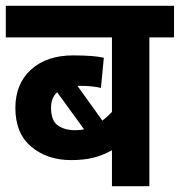

<svg xmlns="http://www.w3.org/2000/svg" viewBox="-20 -642 620 662"><path d="M580 -513H495V0H366V-124Q336 -107 303 -98.5Q270 -90 225 -90Q143 -90 88 -136Q33 -182 33 -270Q33 -353 87 -402Q141 -451 232 -451Q302 -451 338 -443L328 -339Q297 -346 257 -346Q252 -346 247 -346L333 -226Q349 -238 366 -256V-513H0V-622H580ZM156 -270Q156 -226 179.5 -209.5Q203 -193 239 -193Q255 -193 270 -196L177 -324Q156 -305 156 -270Z"/></svg>

Font: Noto Sans SemiCondensed
Style: Bold
Weight: 700
Width: 4
Designer: Monotype Design Team
Foundry: Monotype Imaging Inc.
Version: Version 2.013; ttfautohint (v1.8.4.7-5d5b)